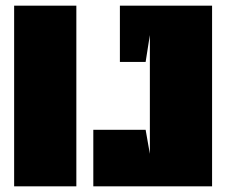

<svg xmlns="http://www.w3.org/2000/svg" viewBox="-20 -659 800 679"><path d="M495 -200H310V0H730V-639H404V-440H495L510 -535C510 -243 510 -401 510 -115L495 -200ZM30 0V-639H250V0H30Z"/></svg>

Font: Banana Brick
Style: Regular
Weight: 400
Designer: artmaker
Foundry: artmaker
Version: Version 4.000 2011 initial release